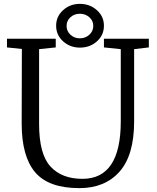

<svg xmlns="http://www.w3.org/2000/svg" viewBox="-20 -958 810 992"><path d="M16 0ZM749 -713 673 -704V-331Q673 -156 597.5 -71Q522 14 390 14Q231 14 161.5 -68Q92 -150 92 -320L93 -705L16 -713V-758H268V-713L182 -704V-317Q182 -162 240.5 -98Q299 -34 406 -34Q604 -34 604 -331V-704L517 -713V-758H749ZM517 -825Q517 -777 481 -744.5Q445 -712 393 -712Q342 -712 306 -744.5Q270 -777 270 -825Q270 -873 306 -905.5Q342 -938 393 -938Q444 -938 480.5 -905.5Q517 -873 517 -825ZM324 -824Q324 -797 344 -778.5Q364 -760 393 -760Q421 -760 441.5 -778.5Q462 -797 462 -824Q462 -851 441.5 -869Q421 -887 393 -887Q364 -887 344 -869Q324 -851 324 -824Z"/></svg>

Font: Grenzecho Serif
Style: Serif-Regular
Weight: 400
Designer: Dan Reynolds
Foundry: Dan Reynolds
Version: Version 1.001; ttfautohint (v1.1) -l 5 -r 5 -G 72 -x 0 -D la